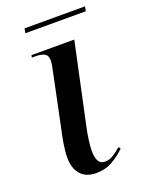

<svg xmlns="http://www.w3.org/2000/svg" viewBox="-128 -714 600 788"><g transform="rotate(-20 172.0 -319.5)"><path d="M154 10Q110 10 86.5 -16.5Q63 -43 63 -90Q63 -117 69 -152.5Q75 -188 83 -222L131 -453Q136 -474 136 -489Q136 -510 123 -518Q110 -526 81 -526H67L69 -536H256L180 -181Q175 -159 171 -129.5Q167 -100 167 -82Q167 -53 175.5 -37.5Q184 -22 204 -22Q223 -22 240.5 -33Q258 -44 275 -59L282 -51Q260 -28 227.5 -9Q195 10 154 10ZM76 -629 80 -649H344L340 -629Z"/></g></svg>

Font: Noto Serif Display SemiCondensed Medium
Style: Italic
Weight: 500
Width: 4
Italic angle: -12°
Designer: Monotype Design Team
Foundry: Monotype Imaging Inc.
Version: Version 2.009